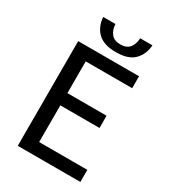

<svg xmlns="http://www.w3.org/2000/svg" viewBox="-218 -1030 1020 1142"><g transform="rotate(30 292.5 -459.0)"><path d="M90 -719H508V-637H189V-419H458V-335H189V-83H520V0H90ZM147 -918H231Q233 -877 254 -852Q275 -827 316 -827Q358 -827 378.5 -851.5Q399 -876 401 -918H485Q481 -856 441.5 -815Q402 -774 316 -774Q232 -774 191.5 -814Q151 -854 147 -918Z"/></g></svg>

Font: Nebula Sans Medium
Style: Regular
Weight: 500
Designer: Paul D. Hunt for Adobe (as Source Sans)
Foundry: Nebula Entertainment & Broadcasting LLC
Version: Version 1.010